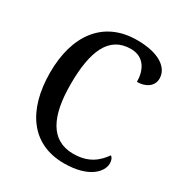

<svg xmlns="http://www.w3.org/2000/svg" viewBox="-172 -849 929 983"><g transform="rotate(30 293.0 -357.0)"><path d="M345 10C492 10 550 -57 550 -107C550 -125 544 -139 534 -146C501 -100 455 -56 362 -56C228 -56 173 -170 173 -358C173 -554 222 -669 351 -669C433 -669 461 -601 461 -538C516 -538 553 -567 553 -610C553 -674 487 -724 356 -724C156 -724 52 -576 52 -358C52 -137 152 10 345 10Z"/></g></svg>

Font: Noto Serif Myanmar SemiCondensed Medium
Style: Regular
Weight: 500
Width: 4
Designer: Ben Mitchell and the Monotype Design Team
Foundry: Monotype Imaging Inc.
Version: Version 2.106